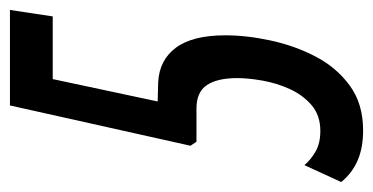

<svg xmlns="http://www.w3.org/2000/svg" viewBox="-215 -538 750 386"><g transform="rotate(-90 160.0 -345.0)"><path d="M-13 -34 21 -108Q32 -95 48.5 -85.5Q65 -76 90 -76Q121 -76 141.5 -93.5Q162 -111 174 -137.5Q186 -164 191 -192.5Q196 -221 196 -243Q196 -283 182 -304Q168 -325 135 -325H68L60 -337L141 -700H333L320 -614H194L149 -403L187 -402Q232 -400 257 -366.5Q282 -333 282 -267Q282 -224 271.5 -175.5Q261 -127 239 -85Q217 -43 180.5 -16.5Q144 10 91 10Q56 10 30.5 -1Q5 -12 -13 -34Z"/></g></svg>

Font: Georama Extra Condensed Medium
Style: Italic
Weight: 500
Width: 2
Italic angle: -9°
Designer: Jean-Baptiste Levee
Foundry: Production Type
Version: Version 1.000